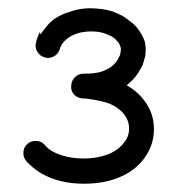

<svg xmlns="http://www.w3.org/2000/svg" viewBox="-20 -690 430 464"><path d="M76 -612 78 -607Q83 -615 95 -629Q104 -640 116 -647Q129 -655 141 -659Q159 -665 168 -667Q182 -670 197 -670H198H199H200Q209 -670 227 -668Q241 -666 253 -662Q261 -659 277 -651Q289 -643 299 -635Q309 -627 317 -615Q324 -605 329 -592Q331 -588 331 -583Q331 -582 331.5 -578.5Q332 -575 332 -574V-565Q332 -557 330 -551Q328 -543 326 -537Q325 -532 320 -524Q312 -510 307 -504Q299 -495 290 -487L286 -484Q314 -468 330 -445Q352 -416 352 -378Q352 -341 331 -311Q311 -281 274 -264Q235 -246 183 -246Q122 -246 78 -272Q59 -284 44 -300Q36 -309 36.5 -321.5Q37 -334 46 -342Q55 -350 67.5 -349.5Q80 -349 88 -340Q95 -331 107 -324Q139 -307 182 -307Q219 -307 248 -320Q269 -330 281 -347Q292 -361 292 -379Q292 -397 282 -411Q270 -428 246 -439Q225 -447 193 -451Q188 -452 180 -452Q167 -453 159 -461.5Q151 -470 152 -483Q153 -496 161.5 -504Q170 -512 183 -512H185Q199 -512 206 -513Q220 -515 226 -517Q234 -520 243 -525Q249 -528 254 -533Q260 -539 262 -542Q266 -548 267 -551L270 -557Q271 -559 271 -563Q272 -566 272 -568V-571V-574Q272 -575 271 -577Q269 -583 267 -586Q265 -589 259 -595Q254 -600 248 -603Q244 -605 234 -609Q229 -611 217 -613Q211 -614 199 -614H198H197H196Q190 -614 178 -612Q170 -611 161 -607Q151 -603 147 -600Q139 -594 136 -591Q133 -588 129 -582Q127 -579 125 -573Q122 -561 111.5 -554.5Q101 -548 89 -551Q77 -554 70.5 -564.5Q64 -575 67 -587Q70 -600 76 -612Z"/></svg>

Font: Beon
Style: Medium
Weight: 500
Designer: BSozoo
Foundry: BSozoo
Version: Version 001.000